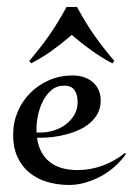

<svg xmlns="http://www.w3.org/2000/svg" viewBox="-20 -504 376 542"><path d="M335.9 -69.8Q323.2 -51.3 305.4 -35.2Q287.6 -19 266.4 -7.3Q245.1 4.4 221.9 11.2Q198.7 18.1 175.3 18.1Q142.1 18.1 113.3 9.5Q84.5 1 63 -16.6Q41.5 -34.2 29.3 -60.8Q17.1 -87.4 17.1 -123Q17.1 -158.2 30 -188.7Q43 -219.2 65.7 -241.9Q88.4 -264.6 119.1 -277.8Q149.9 -291 185.1 -291Q201.7 -291 216.1 -286.4Q230.5 -281.7 241.2 -272.7Q252 -263.7 258.1 -250.5Q264.2 -237.3 264.2 -220.2Q264.2 -199.7 255.9 -184.1Q247.6 -168.5 233.9 -156.7Q220.2 -145 202.9 -137.2Q185.5 -129.4 166.7 -124.5Q147.9 -119.6 129.6 -117.4Q111.3 -115.2 96.2 -115.2H84.5Q90.8 -70.8 119.6 -47.4Q148.4 -23.9 199.2 -23.9Q235.4 -23.9 269.8 -36.6Q304.2 -49.3 332 -71.8ZM83 -129.9H95.2Q112.8 -129.9 131.3 -135.5Q149.9 -141.1 164.8 -152.1Q179.7 -163.1 189.5 -179.2Q199.2 -195.3 199.2 -215.8Q199.2 -235.8 190.7 -249Q182.1 -262.2 161.1 -262.2Q139.6 -262.2 124.8 -249.3Q109.9 -236.3 100.6 -217.5Q91.3 -198.7 87.2 -178Q83 -157.2 83 -141.1ZM62.5 -332Q77.6 -349.6 90.8 -366.5Q104 -383.3 116.7 -401.1Q129.4 -418.9 141.8 -439.2Q154.3 -459.5 168 -484.4H197.3Q210.9 -459.5 223.4 -439.2Q235.8 -418.9 248.5 -401.1Q261.2 -383.3 274.4 -366.5Q287.6 -349.6 302.7 -332L297.4 -325.2Q280.3 -334 266.4 -342.8Q252.4 -351.6 239 -361.1Q225.6 -370.6 211.9 -381.3Q198.2 -392.1 182.6 -405.3Q167 -392.1 153.3 -381.3Q139.6 -370.6 126.2 -360.8Q112.8 -351.1 98.6 -342.5Q84.5 -334 67.9 -325.2Z"/></svg>

Font: Montez
Style: Regular
Weight: 400
Designer: Astigmatic (AOETI)
Foundry: Astigmatic (AOETI)
Version: Version 1.000